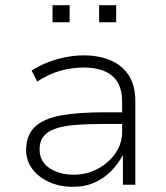

<svg xmlns="http://www.w3.org/2000/svg" viewBox="-20 -714 643 742"><path d="M262 8Q211 8 170 -10.5Q129 -29 105 -61Q81 -93 81 -133Q81 -192 115 -224Q149 -256 216 -268Q283 -280 382 -280H464V-235H384Q318 -235 270 -231Q222 -227 192 -216Q162 -205 147.5 -186Q133 -167 133 -137Q133 -90 171 -64.5Q209 -39 265 -39Q316 -39 358.5 -62Q401 -85 426.5 -122.5Q452 -160 452 -204V-322Q452 -388 414 -420.5Q376 -453 304 -453Q257 -453 213 -440.5Q169 -428 124 -399L102 -441Q131 -460 164.5 -473Q198 -486 233.5 -493Q269 -500 304 -500Q362 -500 407 -481Q452 -462 477.5 -423Q503 -384 503 -322V0H455V-112H453Q438 -83 411.5 -55Q385 -27 347.5 -9.5Q310 8 262 8ZM363 -628V-694H429V-628ZM183 -628V-694H249V-628Z"/></svg>

Font: Nunito Sans 7pt ExtraLight
Style: Regular
Weight: 250
Designer: Vernon Adams
Foundry: Vernon Adams
Version: Version 3.101;gftools[0.9.27]